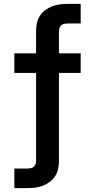

<svg xmlns="http://www.w3.org/2000/svg" viewBox="-20 -755 490 990"><path d="M54 215V114H121Q129 114 137.5 112.5Q146 111 152.5 106Q159 101 162.5 93Q166 85 166 76V-379H54V-480H166V-596Q166 -617 170.5 -637Q175 -657 186 -674Q197 -691 213.5 -703Q230 -715 249 -722.5Q268 -730 288.5 -732.5Q309 -735 329 -735H396V-634H329Q321 -634 312.5 -632.5Q304 -631 297.5 -626Q291 -621 287.5 -613Q284 -605 284 -596V-480H396V-379H284V76Q284 97 279.5 117Q275 137 264 154Q253 171 236.5 183Q220 195 201 202.5Q182 210 161.5 212.5Q141 215 121 215Z"/></svg>

Font: Iosevka Etoile
Style: Bold
Weight: 700
Designer: Belleve Invis
Foundry: Belleve Invis
Version: Version 28.1.0; ttfautohint (v1.8.4)